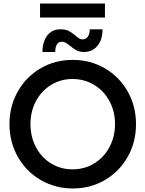

<svg xmlns="http://www.w3.org/2000/svg" viewBox="-20 -1070 832 1098"><path d="M34.2 -360.4Q34.2 -462.9 81.8 -546.9Q129.4 -630.9 211.9 -679.2Q294.4 -727.5 395.5 -727.5Q497.1 -727.5 579.8 -679.2Q662.6 -630.9 710.2 -546.9Q757.8 -462.9 757.8 -359.4Q757.8 -256.8 710.2 -172.9Q662.6 -88.9 580.1 -40.5Q497.6 7.8 396.5 7.8Q295.9 7.8 212.9 -40.5Q129.9 -88.9 82 -173.1Q34.2 -257.3 34.2 -360.4ZM637.7 -360.4Q637.7 -433.6 605.7 -492.4Q573.7 -551.3 518.1 -584.7Q462.4 -618.2 394.5 -618.2Q327.6 -618.2 272.7 -584.7Q217.8 -551.3 186 -492.4Q154.3 -433.6 154.3 -360.4Q154.3 -287.6 185.5 -228.5Q216.8 -169.4 271.7 -135.5Q326.7 -101.6 394.5 -101.6Q463.4 -101.6 518.8 -135.5Q574.2 -169.4 606 -228.8Q637.7 -288.1 637.7 -360.4ZM326.2 -902.3Q354 -902.8 371.8 -893.8Q389.6 -884.8 410.2 -867.2Q423.8 -855.5 432.4 -850.1Q440.9 -844.7 452.1 -844.7Q471.7 -844.7 482.7 -860.8Q493.7 -877 493.2 -902.3H566.4Q566.9 -865.7 554.4 -836.2Q542 -806.6 517.8 -789.8Q493.7 -772.9 460.9 -772.5Q435.5 -772.9 417.7 -782.2Q399.9 -791.5 380.9 -807.6Q365.2 -820.3 355.2 -825.9Q345.2 -831.5 333 -831.1Q314.9 -832 305.4 -816.2Q295.9 -800.3 295.9 -772.5H222.7Q222.7 -810.5 235.1 -840.6Q247.6 -870.6 271 -887Q294.4 -903.3 326.2 -902.3ZM209 -1049.8H580.1V-969.7H209Z"/></svg>

Font: Reddit Sans Fudge SemiBold
Style: Regular
Weight: 600
Designer: Stephen Hutchings
Foundry: Reddit
Version: Version 1.011